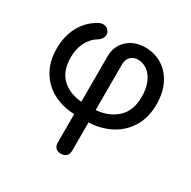

<svg xmlns="http://www.w3.org/2000/svg" viewBox="-163 -664 1045 1052"><g transform="rotate(30 359.5 -138.0)"><path d="M308.6 185.5V5.9Q237.3 3.9 177.7 -26.4Q118.2 -56.6 82 -115.7Q45.9 -174.8 45.9 -257.8Q45.9 -335.9 77.1 -395Q108.4 -454.1 167 -489.3Q183.6 -500 201.2 -500Q225.6 -500 238.3 -479.5Q245.1 -469.7 245.1 -458Q245.1 -445.3 237.3 -433.6Q229.5 -421.9 216.8 -414.1Q178.7 -391.6 157.7 -350.1Q136.7 -308.6 136.7 -253.9Q136.7 -168.9 184.1 -123.5Q231.4 -78.1 308.6 -72.3V-360.4Q308.6 -423.8 352.5 -464.8Q396.5 -505.9 465.8 -505.9Q520.5 -505.9 567.9 -478.5Q615.2 -451.2 644 -396.5Q672.9 -341.8 672.9 -264.6Q672.9 -179.7 634.8 -119.1Q596.7 -58.6 534.2 -27.3Q471.7 3.9 399.4 5.9V185.5Q399.4 207 386.7 218.8Q374 230.5 353.5 230.5Q333 230.5 320.8 219.2Q308.6 208 308.6 185.5ZM582 -259.8Q582 -314.5 564.9 -352.5Q547.9 -390.6 521 -409.2Q494.1 -427.7 463.9 -427.7Q434.6 -427.7 417 -409.7Q399.4 -391.6 399.4 -360.4V-72.3Q479.5 -78.1 530.8 -125.5Q582 -172.9 582 -259.8Z"/></g></svg>

Font: jf-openhuninn-2.0
Style: Regular
Weight: 400
Designer: [Kosugi Maru]
Designed by MOTOYA      

[Varela Round]
Joe Prince (Latin component); Avraham Cornfeld (Hebrew component)
Foundry: justfont CO.,LTD.
Version: 2.0